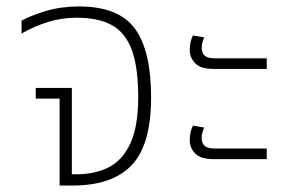

<svg xmlns="http://www.w3.org/2000/svg" viewBox="-20 -576 896 596"><path d="M165 0V-270H91V-303H203V-35H218Q274 -35 317 -56.5Q360 -78 384.5 -130.5Q409 -183 409 -275Q409 -366 389.5 -420Q370 -474 328 -497.5Q286 -521 218 -521Q172 -521 129.5 -508Q87 -495 47 -472V-512Q76 -528 123 -542Q170 -556 225 -556Q348 -556 398.5 -487.5Q449 -419 449 -274Q449 -126 388.5 -63Q328 0 205 0Z M643 -362Q603 -362 586 -379.5Q569 -397 569 -421Q569 -447 579 -466L614 -460Q611 -454 608.5 -445Q606 -436 606 -427Q606 -412 615 -403.5Q624 -395 646 -395H808V-362ZM643 -82Q603 -82 586 -99.5Q569 -117 569 -141Q569 -167 579 -186L614 -180Q611 -174 608.5 -165Q606 -156 606 -147Q606 -132 615 -123.5Q624 -115 646 -115H808V-82Z"/></svg>

Font: Noto Sans Thai ExtraLight
Style: Regular
Weight: 200
Designer: Monotype Design Team
Foundry: Monotype Imaging Inc.
Version: Version 2.001; ttfautohint (v1.8.4.7-5d5b)